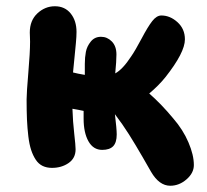

<svg xmlns="http://www.w3.org/2000/svg" viewBox="-20 -548 667 620"><path d="M147.9 -5.9Q130.9 -5.9 117.7 -12.2Q104.5 -18.6 95.5 -32.2Q86.4 -45.9 80.6 -63.7Q74.7 -81.5 71.5 -107.7Q68.4 -133.8 67.1 -161.6Q65.9 -189.5 65.9 -227.1Q65.9 -248 71.5 -313.7Q77.1 -379.4 77.1 -413.1Q77.1 -417 76.7 -428Q76.2 -439 76.2 -442.9Q76.2 -481.9 100.8 -504.9Q125.5 -527.8 157.2 -527.8Q189.5 -527.8 208.3 -504.4Q227.1 -481 227.1 -444.8Q227.1 -430.7 225.1 -409.2Q223.1 -387.7 220.2 -358.6Q217.3 -329.6 215.8 -314Q230.5 -310.1 253.9 -306.2V-341.8Q253.9 -362.8 257.3 -380.6Q260.7 -398.4 273.2 -413.8Q285.6 -429.2 306.2 -429.2Q326.2 -429.2 341.1 -414.1Q356 -398.9 356 -372.1Q356 -351.1 352.1 -311Q376.5 -324.2 403.8 -366.2Q417 -385.3 437.3 -423.6Q457.5 -461.9 471.7 -480Q485.8 -498 501 -498Q529.3 -498 553.2 -476.3Q577.1 -454.6 577.1 -420.9Q577.1 -378.4 514.2 -298.8Q492.7 -272 461.9 -246.1Q501.5 -211.4 539.1 -166Q571.3 -128.9 588.6 -88.1Q606 -47.4 606 -15.1Q606 10.7 582.3 31.2Q558.6 51.8 529.8 51.8Q494.1 51.8 467.8 6.8Q465.3 2.4 441.2 -39.6Q417 -81.5 396.5 -114Q376 -146.5 351.1 -179.2Q356.9 -131.3 356.9 -113.8Q356.9 -87.9 345.5 -75.9Q334 -64 310.1 -64Q281.2 -64 265.6 -91.8Q250 -119.6 250 -165V-189.9Q245.1 -190.9 232.9 -193.4Q220.7 -195.8 213.9 -196.8Q215.3 -154.8 219.7 -116.5Q224.1 -78.1 224.1 -65.9Q224.1 -37.1 201.4 -21.5Q178.7 -5.9 147.9 -5.9Z"/></svg>

Font: Shantell Sans Irregular
Style: Bold
Weight: 700
Designer: Stephen Nixon, Anya Danilova, Shantell Martin
Foundry: Arrow Type
Version: Version 1.006;[9816181b4]